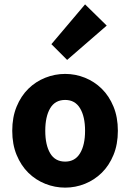

<svg xmlns="http://www.w3.org/2000/svg" viewBox="-20 -846 595 878"><path d="M278 12Q231 12 187 -5.5Q143 -23 109.5 -56Q76 -89 56 -137.5Q36 -186 36 -248Q36 -310 56 -358.5Q76 -407 109.5 -440Q143 -473 187 -490.5Q231 -508 278 -508Q325 -508 368.5 -490.5Q412 -473 445.5 -440Q479 -407 499 -358.5Q519 -310 519 -248Q519 -186 499 -137.5Q479 -89 445.5 -56Q412 -23 368.5 -5.5Q325 12 278 12ZM278 -107Q323 -107 346 -145Q369 -183 369 -248Q369 -313 346 -351Q323 -389 278 -389Q232 -389 209.5 -351Q187 -313 187 -248Q187 -183 209.5 -145Q232 -107 278 -107ZM287 -572 215 -644 369 -826 468 -729Z"/></svg>

Font: hySource Sans Pro
Style: Bold
Weight: 700
Designer: Paul D. Hunt
Foundry: Adobe Systems Incorporated
Version: Version 2.021;PS 2.000;hotconv 1.0.86;makeotf.lib2.5.63406